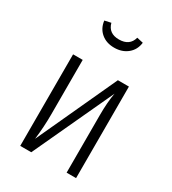

<svg xmlns="http://www.w3.org/2000/svg" viewBox="-183 -852 853 950"><g transform="rotate(30 243.5 -376.5)"><path d="M403 0H349V-329Q349 -404 359 -457L147 0H84V-523H139V-212Q139 -139 130 -67L340 -523H403ZM134 -745 170 -753Q184 -700 243 -700Q304 -700 318 -753L354 -745Q349 -703 318.5 -678Q288 -653 243 -653Q198 -653 168.5 -678Q139 -703 134 -745Z"/></g></svg>

Font: Fira Sans Extra Condensed Light
Style: Regular
Weight: 300
Width: 1
Designer: Carrois Corporate & Edenspiekermann AG
Foundry: Carrois Corporate GbR & Edenspiekermann AG
Version: Version 4.203